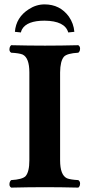

<svg xmlns="http://www.w3.org/2000/svg" viewBox="-20 -853 407 875"><path d="M113.8 -522.9Q113.8 -589.8 83 -604.5Q67.9 -610.8 30.8 -612.8Q19.5 -619.6 24.4 -637.2Q26.9 -644 30.8 -647Q110.4 -645 185.1 -645Q256.8 -645 336.9 -647Q348.1 -640.1 343.8 -622.6Q341.3 -615.7 336.9 -612.8Q285.6 -609.9 271.5 -594.7Q254.4 -574.7 253.9 -522.9V-122.1Q253.9 -55.2 285.2 -40.5Q300.3 -34.2 336.9 -32.2Q348.1 -25.4 343.8 -7.8Q341.3 -1 336.9 2Q256.8 0 185.1 0Q111.3 0 30.8 2Q19.5 -4.9 24.4 -22.5Q26.9 -29.3 30.8 -32.2Q82 -35.2 96.7 -50.3Q113.8 -70.3 113.8 -122.1ZM47.9 -708Q53.2 -773.9 111.3 -811Q145 -833 183.1 -833Q253.4 -833 293.9 -777.3Q315.9 -745.6 318.8 -708L291 -705.1Q275.9 -757.8 183.1 -758.8Q103 -758.8 80.6 -719.7Q76.7 -712.4 75.2 -705.1Z"/></svg>

Font: Linux Libertine O
Style: Bold
Weight: 700
Designer: Philipp H. Poll
Foundry: Philipp H. Poll
Version: Version 5.0.0